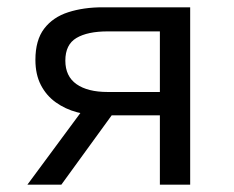

<svg xmlns="http://www.w3.org/2000/svg" viewBox="-20 -506 640 526"><path d="M418 0V-190H257Q223 -190 191 -198.5Q159 -207 133 -225.5Q107 -244 92 -273Q77 -302 77 -342Q77 -396 101 -427.5Q125 -459 167 -472.5Q209 -486 261 -486H501V0ZM275 -254H418V-420H275Q220 -420 189.5 -402Q159 -384 159 -340Q159 -297 189.5 -275.5Q220 -254 275 -254ZM55 0 228 -234 299 -208 148 0Z"/></svg>

Font: Source Code Pro ExtraLight
Style: Regular
Weight: 200
Monospace: yes
Designer: Paul D. Hunt, Teo Tuominen
Foundry: Adobe
Version: Version 1.026;hotconv 1.1.0;makeotfexe 2.6.0